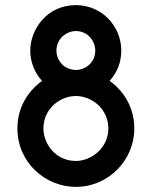

<svg xmlns="http://www.w3.org/2000/svg" viewBox="-20 -729 592 749"><path d="M407.7 -413.6C437 -446.3 453.1 -485.4 453.1 -531.7C453.1 -627 377.4 -709 275.9 -709C162.1 -709 98.1 -613.3 98.1 -531.7C98.1 -487.3 115.2 -444.3 144 -413.6C80.1 -366.2 47.9 -300.3 47.9 -228C47.9 -95.2 156.7 0 275.9 0C403.3 0 503.9 -104 503.9 -228C503.9 -299.8 471.7 -367.2 407.7 -413.6ZM365.2 -317.9C387.2 -295.9 402.8 -263.7 402.8 -228C402.8 -151.4 335.9 -101.1 275.9 -101.1C198.2 -101.1 149.4 -166.5 149.4 -228C149.4 -306.6 216.3 -354.5 275.9 -354.5C306.6 -354.5 339.4 -341.8 365.2 -317.9ZM222.2 -478C207.5 -493.7 200.2 -511.7 200.2 -531.7C200.2 -577.6 238.8 -607.9 275.9 -607.9C325.2 -607.9 351.6 -565.9 351.6 -531.7C351.6 -483.4 311.5 -456.1 275.9 -456.1C256.8 -456.1 235.4 -464.4 222.2 -478Z"/></svg>

Font: LOB TGL 0-17
Style: Regular
Weight: 400
Designer: Peter Wiegel + adaptations and expanded glyphset by Studio LOB
Foundry: Peter Wiegel + adaptations and expanded glyphset by Studio LOB
Version: Version 1.003;Glyphs 3.1.2 (3151)